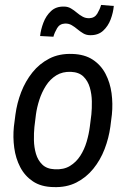

<svg xmlns="http://www.w3.org/2000/svg" viewBox="-20 -760 527 790"><path d="M37.1 -238.8 43.5 -288.6Q49.8 -335.9 67.1 -380.9Q84.5 -425.8 113.3 -461.9Q142.1 -498 182.9 -519Q223.6 -540 277.3 -538.1Q328.1 -536.6 361.8 -514.4Q395.5 -492.2 414.3 -456.1Q433.1 -419.9 439 -376.5Q444.8 -333 440.4 -289.1L434.1 -238.8Q427.7 -191.9 410.4 -146.7Q393.1 -101.6 364 -65.7Q335 -29.8 294.2 -9Q253.4 11.7 200.2 9.8Q148.9 8.8 115.5 -13.7Q82 -36.1 63.2 -72.3Q44.4 -108.4 38.6 -151.9Q32.7 -195.3 37.1 -238.8ZM127.9 -289.1 121.6 -237.8Q119.1 -213.4 119.6 -183.8Q120.1 -154.3 127.9 -127.4Q135.7 -100.6 154.1 -82.8Q172.4 -64.9 205.1 -63.5Q242.2 -61.5 267.8 -77.1Q293.5 -92.8 310.3 -118.9Q327.1 -145 336.4 -176.5Q345.7 -208 349.6 -238.8L356 -289.6Q358.4 -314 357.9 -343.3Q357.4 -372.6 349.6 -399.7Q341.8 -426.8 323.5 -444.8Q305.2 -462.9 272 -464.4Q237.3 -465.8 211.7 -450Q186 -434.1 168.9 -407.2Q151.9 -380.4 141.8 -349.1Q131.8 -317.9 127.9 -289.1ZM396 -739.7 448.2 -735.4Q445.8 -708 435.3 -680.2Q424.8 -652.3 404.3 -633.5Q383.8 -614.7 351.1 -615.2Q335 -615.2 322.3 -622.8Q309.6 -630.4 298.3 -639.9Q287.1 -649.4 274.9 -656.5Q262.7 -663.6 247.6 -663.1Q225.6 -662.1 215.1 -644.3Q204.6 -626.5 199.7 -608.9L145 -611.8Q147.9 -638.7 158.7 -667Q169.4 -695.3 190.2 -714.6Q210.9 -733.9 243.7 -732.9Q259.3 -732.9 272 -725.3Q284.7 -717.8 296.1 -708Q307.6 -698.2 320.1 -691.4Q332.5 -684.6 347.7 -685.1Q369.6 -686 380.4 -704.1Q391.1 -722.2 396 -739.7Z"/></svg>

Font: Roboto Condensed
Style: Italic
Weight: 400
Italic angle: -12°
Designer: Christian Robertson
Foundry: Google
Version: Version 3.0